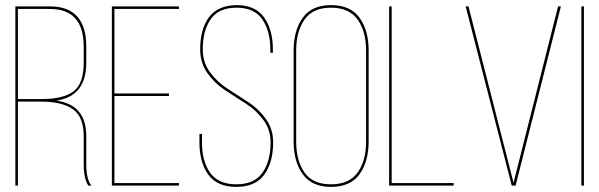

<svg xmlns="http://www.w3.org/2000/svg" viewBox="-20 -725 2341 750"><path d="M40 -700H175Q317 -700 317 -543V-480Q317 -349 200 -332Q317 -316 317 -193V-83Q317 -25 337 0H325Q307 -28 307 -83V-193Q307 -269 264.5 -298.5Q222 -328 142 -328H50V0H40ZM50 -338H142Q227 -338 267 -368Q307 -398 307 -480V-543Q307 -690 175 -690H50Z M427 -360H640V-350H427V-10H679V0H417V-700H679V-690H427Z M904 -705Q978 -705 1012 -656.5Q1046 -608 1046 -531V-519H1036V-531Q1036 -604 1004.5 -649.5Q973 -695 904 -695Q834 -695 803 -650Q772 -605 772 -532Q772 -481 800.5 -442.5Q829 -404 869.5 -378Q910 -352 950 -326Q990 -300 1018.5 -260.5Q1047 -221 1047 -169Q1047 -91 1012.5 -43Q978 5 903 5Q828 5 793.5 -43Q759 -91 759 -169V-202H769V-169Q769 -95 801 -50Q833 -5 903 -5Q973 -5 1005 -50Q1037 -95 1037 -169Q1037 -219 1008.5 -257Q980 -295 940 -320.5Q900 -346 859.5 -372.5Q819 -399 790.5 -439Q762 -479 762 -532Q762 -612 796.5 -658Q831 -704 904 -705Z M1127 -172V-528Q1127 -606 1162.5 -655.5Q1198 -705 1273 -705Q1349 -705 1384.5 -655.5Q1420 -606 1420 -528V-172Q1420 -94 1384.5 -44.5Q1349 5 1273 5Q1198 5 1162.5 -44.5Q1127 -94 1127 -172ZM1137 -528V-172Q1137 -97 1169.5 -51Q1202 -5 1273 -5Q1344 -5 1377 -51Q1410 -97 1410 -172V-528Q1410 -602 1377 -648.5Q1344 -695 1273 -695Q1202 -695 1169.5 -648.5Q1137 -602 1137 -528Z M1752 0H1500V-700H1510V-10H1752Z M1799 -700H1810L1986 -11L2160 -700H2171L1994 0H1979Z M2251 -700H2261V0H2251Z"/></svg>

Font: Bebas Neue Thin
Style: Regular
Weight: 200
Designer: Ryoichi Tsunekawa
Foundry: Ryoichi Tsunekawa
Version: Version 1.003;PS 001.003;hotconv 1.0.70;makeotf.lib2.5.58329